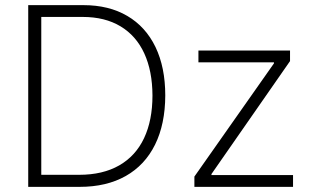

<svg xmlns="http://www.w3.org/2000/svg" viewBox="-20 -727 1208 747"><path d="M89.8 0V-707H304.7Q403.8 -707 475.3 -665Q546.9 -623 585 -543.9Q623 -464.8 623 -355.5Q622.6 -244.1 583.3 -164.3Q543.9 -84.5 469.2 -42.2Q394.5 0 290 0ZM288.1 -46.9Q379.9 -46.9 443.8 -83.5Q507.8 -120.1 540.5 -189.5Q573.2 -258.8 573.2 -355.5Q572.8 -450.7 541.3 -519.3Q509.8 -587.9 449 -624.5Q388.2 -661.1 301.8 -661.1H140.6V-46.9ZM736.3 -40 1045.9 -480.5V-484.4H752V-530.3H1108.4V-489.3L802.7 -49.8V-45.9H1120.1V0H736.3Z"/></svg>

Font: Pretendard Std ExtraLight
Style: Regular
Weight: 200
Designer: Base glyphs from Inter by Rasmus Andersson; Hangeul glyphs from Noto Sans CJK(Source Han Sans) by Jang Soo-young and Kan
Foundry: Kil Hyung-jin
Version: Version 1.309